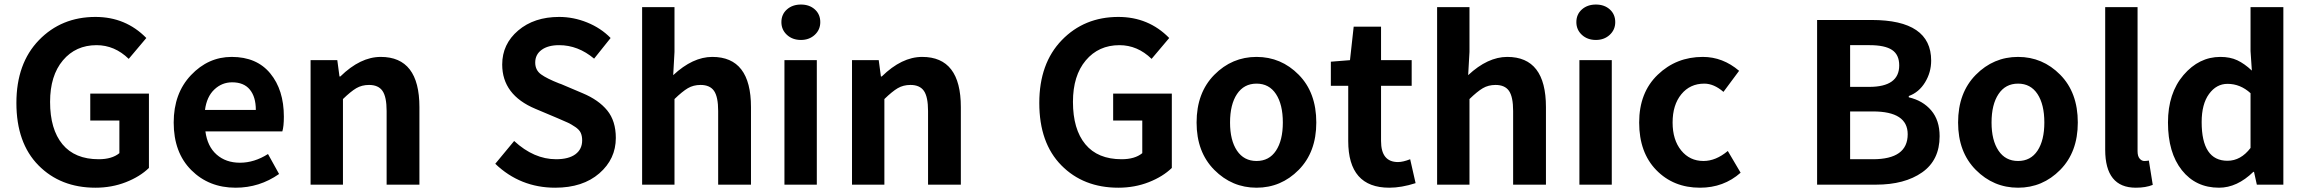

<svg xmlns="http://www.w3.org/2000/svg" viewBox="-20 -830 10361 863"><path d="M409.2 13.7Q252 13.7 152.8 -86.9Q53.7 -187.5 53.7 -367.2Q53.7 -544.9 154.8 -649.4Q255.9 -753.9 409.2 -753.9Q544.9 -753.9 637.7 -659.2L558.6 -565.4Q495.1 -627 414.1 -627Q320.3 -627 262.7 -558.6Q205.1 -490.2 205.1 -372.1Q205.1 -249 260.7 -181.6Q316.4 -114.3 423.8 -114.3Q483.4 -114.3 516.6 -141.6V-288.1H385.7V-409.2H649.4V-75.2Q609.4 -36.1 545.9 -11.2Q482.4 13.7 409.2 13.7Z M1039.1 13.7Q918.9 13.7 839.8 -65.4Q760.7 -144.5 760.7 -279.3Q760.7 -410.2 838.4 -492.2Q916 -574.2 1021.5 -574.2Q1133.8 -574.2 1194.8 -500Q1255.9 -425.8 1255.9 -305.7Q1255.9 -261.7 1249 -239.3H903.3Q912.1 -171.9 953.6 -135.3Q995.1 -98.6 1058.6 -98.6Q1123 -98.6 1184.6 -137.7L1234.4 -47.9Q1146.5 13.7 1039.1 13.7ZM901.4 -335.9H1129.9Q1129.9 -394.5 1103 -427.2Q1076.2 -460 1023.4 -460Q977.5 -460 943.4 -427.7Q909.2 -395.5 901.4 -335.9Z M1376 0V-559.6H1496.1L1505.9 -486.3H1509.8Q1599.6 -574.2 1691.4 -574.2Q1865.2 -574.2 1865.2 -348.6V0H1717.8V-331.1Q1717.8 -394.5 1699.2 -421.4Q1680.7 -448.2 1638.7 -448.2Q1606.4 -448.2 1581.5 -433.6Q1556.6 -418.9 1521.5 -384.8V0Z M2475.6 13.7Q2318.4 13.7 2206.1 -93.8L2291 -196.3Q2379.9 -114.3 2479.5 -114.3Q2536.1 -114.3 2566.4 -136.7Q2596.7 -159.2 2596.7 -199.2Q2596.7 -218.8 2590.3 -232.9Q2584 -247.1 2564.9 -259.8Q2545.9 -272.5 2533.2 -278.3Q2520.5 -284.2 2486.3 -298.8L2386.7 -340.8Q2237.3 -403.3 2237.3 -540Q2237.3 -631.8 2309.1 -692.9Q2380.9 -753.9 2493.2 -753.9Q2557.6 -753.9 2619.1 -729Q2680.7 -704.1 2724.6 -659.2L2650.4 -566.4Q2578.1 -627 2493.2 -627Q2443.4 -627 2414.6 -606Q2385.7 -585 2385.7 -548.8Q2385.7 -514.6 2412.1 -495.6Q2438.5 -476.6 2493.2 -455.1Q2499 -453.1 2502 -452.1L2598.6 -411.1Q2670.9 -380.9 2709.5 -333.5Q2748 -286.1 2748 -210Q2748 -115.2 2673.8 -50.8Q2599.6 13.7 2475.6 13.7Z M2866.2 0V-797.9H3011.7V-596.7L3005.9 -492.2Q3093.8 -574.2 3181.6 -574.2Q3355.5 -574.2 3355.5 -348.6V0H3208V-331.1Q3208 -394.5 3189.5 -421.4Q3170.9 -448.2 3128.9 -448.2Q3096.7 -448.2 3071.8 -433.6Q3046.9 -418.9 3011.7 -384.8V0Z M3505.9 0V-559.6H3651.4V0ZM3580.1 -650.4Q3542 -650.4 3517.1 -673.3Q3492.2 -696.3 3492.2 -730.5Q3492.2 -765.6 3517.1 -787.6Q3542 -809.6 3580.1 -809.6Q3618.2 -809.6 3642.6 -787.6Q3667 -765.6 3667 -730.5Q3667 -696.3 3642.1 -673.3Q3617.2 -650.4 3580.1 -650.4Z M3809.6 0V-559.6H3929.7L3939.5 -486.3H3943.4Q4033.2 -574.2 4125 -574.2Q4298.8 -574.2 4298.8 -348.6V0H4151.4V-331.1Q4151.4 -394.5 4132.8 -421.4Q4114.3 -448.2 4072.3 -448.2Q4040 -448.2 4015.1 -433.6Q3990.2 -418.9 3955.1 -384.8V0Z M5006.8 13.7Q4849.6 13.7 4750.5 -86.9Q4651.4 -187.5 4651.4 -367.2Q4651.4 -544.9 4752.4 -649.4Q4853.5 -753.9 5006.8 -753.9Q5142.6 -753.9 5235.4 -659.2L5156.2 -565.4Q5092.8 -627 5011.7 -627Q4918 -627 4860.4 -558.6Q4802.7 -490.2 4802.7 -372.1Q4802.7 -249 4858.4 -181.6Q4914.1 -114.3 5021.5 -114.3Q5081.1 -114.3 5114.3 -141.6V-288.1H4983.4V-409.2H5247.1V-75.2Q5207 -36.1 5143.6 -11.2Q5080.1 13.7 5006.8 13.7Z M5358.4 -279.3Q5358.4 -413.1 5438 -493.7Q5517.6 -574.2 5627.9 -574.2Q5738.3 -574.2 5817.4 -494.1Q5896.5 -414.1 5896.5 -279.3Q5896.5 -146.5 5817.4 -66.4Q5738.3 13.7 5627.9 13.7Q5517.6 13.7 5438 -66.4Q5358.4 -146.5 5358.4 -279.3ZM5746.1 -279.3Q5746.1 -360.4 5715.3 -407.2Q5684.6 -454.1 5627.9 -454.1Q5571.3 -454.1 5540 -407.2Q5508.8 -360.4 5508.8 -279.3Q5508.8 -199.2 5540 -152.8Q5571.3 -106.4 5627.9 -106.4Q5684.6 -106.4 5715.3 -152.8Q5746.1 -199.2 5746.1 -279.3Z M6224.6 13.7Q6040 13.7 6040 -196.3V-444.3H5961.9V-552.7L6047.9 -559.6L6064.5 -710H6187.5V-559.6H6325.2V-444.3H6187.5V-196.3Q6187.5 -101.6 6263.7 -101.6Q6286.1 -101.6 6318.4 -114.3L6342.8 -6.8Q6279.3 13.7 6224.6 13.7Z M6439.5 0V-797.9H6585V-596.7L6579.1 -492.2Q6667 -574.2 6754.9 -574.2Q6928.7 -574.2 6928.7 -348.6V0H6781.2V-331.1Q6781.2 -394.5 6762.7 -421.4Q6744.1 -448.2 6702.1 -448.2Q6669.9 -448.2 6645 -433.6Q6620.1 -418.9 6585 -384.8V0Z M7079.1 0V-559.6H7224.6V0ZM7153.3 -650.4Q7115.2 -650.4 7090.3 -673.3Q7065.4 -696.3 7065.4 -730.5Q7065.4 -765.6 7090.3 -787.6Q7115.2 -809.6 7153.3 -809.6Q7191.4 -809.6 7215.8 -787.6Q7240.2 -765.6 7240.2 -730.5Q7240.2 -696.3 7215.3 -673.3Q7190.4 -650.4 7153.3 -650.4Z M7621.1 13.7Q7502 13.7 7424.8 -65.4Q7347.7 -144.5 7347.7 -279.3Q7347.7 -414.1 7431.2 -494.1Q7514.6 -574.2 7633.8 -574.2Q7723.6 -574.2 7796.9 -511.7L7726.6 -417Q7683.6 -454.1 7640.6 -454.1Q7576.2 -454.1 7537.1 -406.2Q7498 -358.4 7498 -279.3Q7498 -201.2 7536.6 -153.8Q7575.2 -106.4 7636.7 -106.4Q7692.4 -106.4 7746.1 -151.4L7803.7 -53.7Q7727.5 13.7 7621.1 13.7Z M8147.5 0V-740.2H8392.6Q8660.2 -740.2 8660.2 -557.6Q8660.2 -504.9 8632.8 -460Q8605.5 -415 8559.6 -398.4V-392.6Q8623 -377.9 8660.6 -333.5Q8698.2 -289.1 8698.2 -217.8Q8698.2 -110.4 8619.6 -55.2Q8541 0 8412.1 0ZM8295.9 -439.5H8381.8Q8516.6 -439.5 8516.6 -536.1Q8516.6 -584 8484.4 -605.5Q8452.1 -627 8383.8 -627H8295.9ZM8295.9 -114.3H8398.4Q8554.7 -114.3 8554.7 -226.6Q8554.7 -329.1 8398.4 -329.1H8295.9Z M8781.2 -279.3Q8781.2 -413.1 8860.8 -493.7Q8940.4 -574.2 9050.8 -574.2Q9161.1 -574.2 9240.2 -494.1Q9319.3 -414.1 9319.3 -279.3Q9319.3 -146.5 9240.2 -66.4Q9161.1 13.7 9050.8 13.7Q8940.4 13.7 8860.8 -66.4Q8781.2 -146.5 8781.2 -279.3ZM9168.9 -279.3Q9168.9 -360.4 9138.2 -407.2Q9107.4 -454.1 9050.8 -454.1Q8994.1 -454.1 8962.9 -407.2Q8931.6 -360.4 8931.6 -279.3Q8931.6 -199.2 8962.9 -152.8Q8994.1 -106.4 9050.8 -106.4Q9107.4 -106.4 9138.2 -152.8Q9168.9 -199.2 9168.9 -279.3Z M9580.1 13.7Q9442.4 13.7 9442.4 -157.2V-797.9H9587.9V-150.4Q9587.9 -127.9 9597.2 -117.2Q9606.4 -106.4 9618.2 -106.4Q9628.9 -106.4 9638.7 -108.4L9656.2 1Q9625 13.7 9580.1 13.7Z M9954.1 13.7Q9849.6 13.7 9787.1 -64.9Q9724.6 -143.6 9724.6 -279.3Q9724.6 -411.1 9794.4 -492.7Q9864.3 -574.2 9960 -574.2Q10003.9 -574.2 10036.1 -559.1Q10068.4 -543.9 10101.6 -512.7L10095.7 -600.6V-797.9H10243.2V0H10124L10111.3 -57.6H10108.4Q10035.2 13.7 9954.1 13.7ZM9992.2 -107.4Q10051.8 -107.4 10095.7 -165V-411.1Q10049.8 -453.1 9992.2 -453.1Q9942.4 -453.1 9909.2 -407.7Q9876 -362.3 9876 -281.2Q9876 -107.4 9992.2 -107.4Z"/></svg>

Font: Gen Shin Gothic Bold
Style: Bold
Weight: 700
Designer: [Source Han Sans]
Ryoko NISHIZUKA  (kana & ideographs); Paul D. Hunt (Latin, Greek & Cyrillic); Wenlong ZHANG  (bopomofo
Version: Version 1.002.20150607